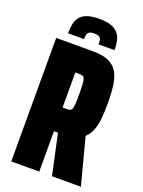

<svg xmlns="http://www.w3.org/2000/svg" viewBox="-160 -932 747 1005"><g transform="rotate(20 214.0 -429.5)"><path d="M35 0V-688H240Q294 -688 327 -673.5Q360 -659 377 -630Q394 -601 400 -558Q406 -515 406 -457Q406 -413 402.5 -375Q399 -337 388 -308Q377 -279 355 -259L423 0H262L209 -245L232 -227Q228 -226 222 -225.5Q216 -225 206 -225H191V0ZM191 -357H211Q225 -357 232.5 -359.5Q240 -362 243.5 -371.5Q247 -381 248 -401Q249 -421 249 -455Q249 -490 247.5 -509.5Q246 -529 242.5 -538Q239 -547 231.5 -549.5Q224 -552 211 -552H191ZM214 -859Q256 -859 281.5 -849.5Q307 -840 320.5 -823Q334 -806 339 -783Q344 -760 344 -732H255Q255 -746 253 -756.5Q251 -767 242.5 -772.5Q234 -778 215 -778Q196 -778 187.5 -772.5Q179 -767 176.5 -756.5Q174 -746 174 -732H85Q85 -760 89.5 -783Q94 -806 107 -823Q120 -840 146 -849.5Q172 -859 214 -859Z"/></g></svg>

Font: Saira ExtraCondensed Black
Style: Regular
Weight: 900
Width: 2
Designer: Hector Gatti with collaboration of the Omnibus-Type team
Foundry: Omnibus-Type
Version: Version 1.101